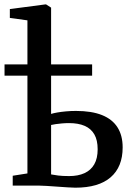

<svg xmlns="http://www.w3.org/2000/svg" viewBox="-38 -839 599 868"><path d="M302.5 9.5Q290 9.5 268 8Q246 6.5 221 4.8Q196 3 173.2 1.5Q150.5 0 136.5 0H19.5V-44.5L86 -55V-747L6.5 -758V-798L166 -819H170.5L193 -804.5V-324Q204 -327.5 221.2 -330.5Q238.5 -333.5 260.2 -335.5Q282 -337.5 305.5 -337.5Q376 -337.5 423 -318.8Q470 -300 493.2 -263.2Q516.5 -226.5 516.5 -172.5Q516.5 -84.5 462.2 -37.5Q408 9.5 302.5 9.5ZM275 -43Q315 -43 344 -56.2Q373 -69.5 388.2 -96.2Q403.5 -123 403.5 -164Q403.5 -205.5 388.5 -231.5Q373.5 -257.5 344.8 -270Q316 -282.5 274 -282.5Q257 -282.5 241.5 -281Q226 -279.5 213.5 -277.8Q201 -276 193 -274V-50.5Q205.5 -48 224.8 -45.5Q244 -43 275 -43ZM-17.5 -497V-548H378.5V-497Z"/></svg>

Font: Merriweather 36pt Medium
Style: Regular
Weight: 500
Version: Version 2.100